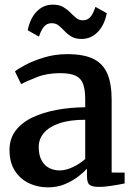

<svg xmlns="http://www.w3.org/2000/svg" viewBox="-20 -797 579 828"><path d="M186.5 11Q142 11 104.5 -7Q67 -25 44 -60.8Q21 -96.5 21 -150.5Q21 -199.5 47.8 -234.2Q74.5 -269 120.5 -290.8Q166.5 -312.5 225 -323.2Q283.5 -334 347.5 -334.5V-368Q347.5 -410 338.5 -434.8Q329.5 -459.5 306 -470.5Q282.5 -481.5 239 -481.5Q182 -481.5 138.8 -464.2Q95.5 -447 71 -434.5L44.5 -489Q56 -499 89 -516.8Q122 -534.5 169.5 -549Q217 -563.5 270 -563.5Q341.5 -563.5 383.2 -542.8Q425 -522 443.2 -478.5Q461.5 -435 461.5 -366.5V-53L517.5 -52.5V-6Q506.5 -3.5 487.2 0Q468 3.5 446.5 6.2Q425 9 407 9Q378 9 366.5 0.2Q355 -8.5 355 -38.5V-69.5Q342.5 -55.5 318.8 -36.8Q295 -18 261.5 -3.5Q228 11 186.5 11ZM238 -62Q263.5 -62 294 -76.2Q324.5 -90.5 347.5 -111.5V-280.5Q279 -280.5 234.5 -264.8Q190 -249 168.5 -222.8Q147 -196.5 147 -163.5Q147 -128.5 159 -106Q171 -83.5 191.5 -72.8Q212 -62 238 -62ZM99.5 -666.5Q110 -718.5 138.8 -747.8Q167.5 -777 207.5 -777Q235 -777 252.5 -766.8Q270 -756.5 283 -743.2Q296 -730 308.2 -719.8Q320.5 -709.5 336.5 -709.5Q358 -709 370.8 -725Q383.5 -741 391.5 -767.5L440.5 -740Q430.5 -689 401.5 -659Q372.5 -629 331.5 -629Q305.5 -629 288.2 -639.2Q271 -649.5 258.5 -663Q246 -676.5 233.2 -686.8Q220.5 -697 203 -697Q181.5 -697 169 -681.2Q156.5 -665.5 148 -639Z"/></svg>

Font: Merriweather 28pt SemiBold
Style: Regular
Weight: 600
Version: Version 2.100